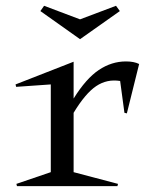

<svg xmlns="http://www.w3.org/2000/svg" viewBox="-20 -637 519 657"><path d="M231.9 -47.9 383.8 -7.8 381.8 0H38.1L36.1 -7.8L153.8 -47.9V-348.1L35.2 -339.8L33.2 -348.1L231.9 -425.8V-299.8Q274.4 -368.2 318.1 -397.5Q361.8 -426.8 411.1 -426.8Q438.5 -426.8 456.1 -418L414.1 -249L405.8 -251L391.1 -359.9Q346.2 -367.2 309.1 -342.3Q272 -317.4 231.9 -251ZM118.2 -599.1 130.9 -617.2 253.9 -570.8 377 -617.2 390.1 -599.1 253.9 -502.9Z"/></svg>

Font: Halibut
Style: Regular
Weight: 400
Designer: Matteo Maggi
Foundry: Collletttivo
Version: Version 3.080 | FøM Fix